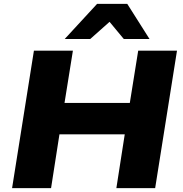

<svg xmlns="http://www.w3.org/2000/svg" viewBox="-20 -965 938 985"><path d="M42 0 154 -705H354L311 -437H646L689 -705H888L776 0H577L620 -276H285L242 0ZM312 -765 478 -945H633L747 -765H615L542 -853L443 -765Z"/></svg>

Font: Nunito Sans 10pt SemiExpanded Black
Style: Italic
Weight: 900
Width: 6
Italic angle: -9°
Designer: Vernon Adams
Foundry: Vernon Adams
Version: Version 3.101;gftools[0.9.27]